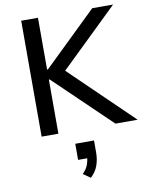

<svg xmlns="http://www.w3.org/2000/svg" viewBox="-105 -780 898 1150"><g transform="rotate(-10 344.5 -205.5)"><path d="M105 0V-705H207V-390H212L537 -705H664L280 -333L288 -388L689 0H554L212 -329H207V0ZM353 294 309 263Q333 239 342.5 213Q352 187 352 161L372 175H296V77H410V150Q410 192 397 228.5Q384 265 353 294Z"/></g></svg>

Font: Nunito Sans 7pt Medium
Style: Regular
Weight: 500
Designer: Vernon Adams
Foundry: Vernon Adams
Version: Version 3.101;gftools[0.9.27]